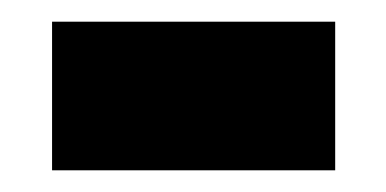

<svg xmlns="http://www.w3.org/2000/svg" viewBox="-20 -357 356 177"><path d="M28 -200V-337H289V-200Z"/></svg>

Font: Noto Sans Arabic Condensed Extra
Style: Regular
Weight: 800
Width: 3
Designer: Nadine Chahine - Monotype Design Team
Foundry: Monotype Imaging Inc.
Version: Version 1.902